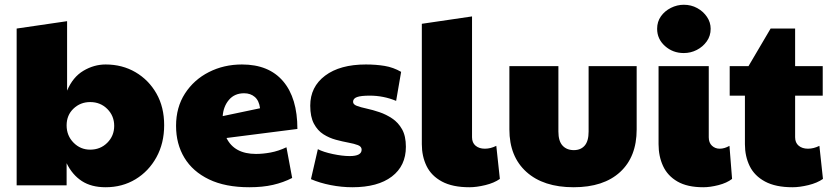

<svg xmlns="http://www.w3.org/2000/svg" viewBox="-20 -779 3501 807"><path d="M424 8Q364 8 324 -18Q284 -44 260 -93V0H50V-659L262 -690V-398Q286 -455 330.5 -481.5Q375 -508 424 -508Q494 -508 549.5 -475.5Q605 -443 637.5 -386Q670 -329 670 -253Q670 -177 637.5 -118Q605 -59 549.5 -25.5Q494 8 424 8ZM359 -150Q402 -150 431 -179Q460 -208 460 -250Q460 -292 431 -321Q402 -350 359 -350Q318 -350 289 -322.5Q260 -295 260 -252Q260 -209 289 -179.5Q318 -150 359 -150Z M1056 -132Q1085 -132 1117.5 -138Q1150 -144 1184 -160L1208 -31Q1171 -12 1127.5 -2Q1084 8 1028 8Q927 8 858.5 -25Q790 -58 755 -116Q720 -174 720 -250Q720 -328 757.5 -386Q795 -444 858 -476Q921 -508 997 -508Q1110 -508 1170 -437.5Q1230 -367 1230 -237L932 -199Q965 -132 1056 -132ZM916 -291 1073 -324Q1069 -356 1051 -371.5Q1033 -387 1006 -387Q966 -387 942.5 -359.5Q919 -332 916 -291Z M1461 8Q1416 8 1370 -1Q1324 -10 1287 -26L1316 -152Q1339 -140 1379 -131.5Q1419 -123 1450 -123Q1500 -123 1500 -150Q1500 -163 1484.5 -169Q1469 -175 1444.5 -179.5Q1420 -184 1392 -191.5Q1364 -199 1339.5 -214.5Q1315 -230 1299.5 -259Q1284 -288 1284 -335Q1284 -414 1346.5 -461Q1409 -508 1518 -508Q1560 -508 1596.5 -502Q1633 -496 1666 -477L1645 -355Q1592 -377 1534 -377Q1497 -377 1480.5 -371Q1464 -365 1464 -351Q1464 -340 1480 -334Q1496 -328 1521.5 -322.5Q1547 -317 1575 -307.5Q1603 -298 1628.5 -281Q1654 -264 1670 -235.5Q1686 -207 1686 -162Q1686 -82 1627 -37Q1568 8 1461 8Z M1953 8Q1882 8 1837.5 -16Q1793 -40 1773 -81Q1753 -122 1753 -173V-679L1964 -710V-202Q1964 -179 1979 -166.5Q1994 -154 2018 -154Q2042 -154 2066 -166L2081 -27Q2057 -10 2020 -1Q1983 8 1953 8Z M2391 8Q2264 8 2192.5 -56.5Q2121 -121 2121 -235V-501H2327V-226Q2327 -186 2344.5 -167Q2362 -148 2392 -148Q2421 -148 2437.5 -167Q2454 -186 2454 -226V-501H2656V-235Q2656 -120 2586.5 -56Q2517 8 2391 8Z M2936 8Q2869 8 2827.5 -16Q2786 -40 2767 -81Q2748 -122 2748 -173V-501H2959V-202Q2959 -179 2972.5 -166.5Q2986 -154 3005 -154Q3025 -154 3046 -166L3057 -27Q3035 -10 3000 -1Q2965 8 2936 8ZM2854 -556Q2808 -556 2775 -585.5Q2742 -615 2742 -658Q2742 -688 2758 -710.5Q2774 -733 2800 -746Q2826 -759 2854 -759Q2885 -759 2910.5 -745Q2936 -731 2951.5 -708Q2967 -685 2967 -658Q2967 -628 2950.5 -605Q2934 -582 2908.5 -569Q2883 -556 2854 -556Z M3311 8Q3240 8 3195.5 -16Q3151 -40 3131 -81Q3111 -122 3111 -173V-377H3047V-501H3126L3219 -659H3322V-501H3438V-377H3322V-202Q3322 -179 3337 -166.5Q3352 -154 3376 -154Q3400 -154 3424 -166L3439 -27Q3415 -10 3378 -1Q3341 8 3311 8Z"/></svg>

Font: Paytone One
Style: Regular
Weight: 400
Designer: Vernon Adams
Foundry: Vernon Adams
Version: Version 1.002; ttfautohint (v1.8.4.7-5d5b);gftools[0.9.23]